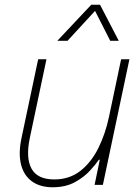

<svg xmlns="http://www.w3.org/2000/svg" viewBox="-20 -780 580 810"><path d="M202 10Q149 10 114.5 -15Q80 -40 68.5 -87Q57 -134 71 -199L141 -530H176L106 -199Q88 -114 113 -68.5Q138 -23 209 -23Q273 -23 319 -59Q365 -95 395 -155.5Q425 -216 440 -288L491 -530H526L414 0H379L401 -106H397Q385 -88 360 -60.5Q335 -33 296 -11.5Q257 10 202 10ZM265 -608H222L365 -760H402L481 -608H445L381 -734Z"/></svg>

Font: Be Vietnam Pro Variable Thin
Style: Italic
Weight: 100
Italic angle: -12°
Designer: Lam Bao, Tony Le, Vietanh Nguyen
Foundry: Yellow Type Foundry
Version: Version 1.002